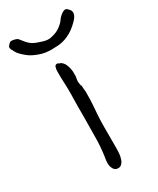

<svg xmlns="http://www.w3.org/2000/svg" viewBox="-192 -720 646 783"><g transform="rotate(-30 131.5 -328.5)"><path d="M32 -654Q32 -654 48 -634Q57 -623 65 -617Q73 -611 82 -607Q91 -603 113 -596Q135 -589 152 -593Q169 -597 180 -602Q191 -607 203 -617Q215 -627 220 -635Q225 -643 233 -650Q241 -657 247 -660Q253 -663 258 -663Q263 -663 268 -658Q273 -653 276 -649Q279 -645 280 -639Q281 -633 278 -625Q275 -617 268 -609Q261 -601 251 -592Q241 -583 231 -576Q221 -569 208 -563Q195 -557 183 -554Q171 -551 158 -550Q145 -549 130 -549Q115 -549 100 -551Q85 -553 65 -561Q45 -569 35 -576Q25 -583 14 -593Q3 -603 -2 -610Q-7 -617 -13 -629Q-19 -641 -16 -646Q-13 -651 -8 -656Q-2 -662 3 -662Q21 -661 32 -654ZM161 -360V-350V-349L163 -332V-323Q163 -292 161 -266L158 -226Q156 -199 156 -168V-68Q156 -58 155 -45Q154 -32 150 -20Q147 -9 139 -1Q133 6 122 6Q108 6 101 -6Q94 -19 94 -31Q94 -46 97 -60Q104 -108 104 -153Q104 -199 105 -247Q105 -273 105 -298Q106 -324 106 -351V-379L104 -434V-462Q104 -470 107 -480Q110 -488 117 -488H122L127 -484Q130 -483 133 -483L134 -482Q142 -477 147 -469Q152 -460 155 -449.5Q158 -439 159 -427V-406L156 -388V-387V-379Q156 -377 157 -371Q157 -364 161 -360Z"/></g></svg>

Font: ToneOZ-Pinyin-Tsuipita-TC
Style: Regular
Weight: 400
Designer: ÂÆ£ÂøóÂáåJeffrey Xuan(jeffreyx@gmail.com, ToneOZ.com) ÈòøÂù§(cjkFonts)
Foundry: ToneOZ
Version: Version 0.24071